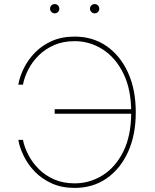

<svg xmlns="http://www.w3.org/2000/svg" viewBox="-20 -918 763 948"><path d="M348.6 9.8Q284.7 9.8 235.6 -12.5Q186.5 -34.7 152.1 -70.3Q117.7 -106 97.4 -147.5Q77.1 -189 70.3 -227.5H93.3Q100.6 -190.4 120.4 -152.6Q140.1 -114.7 171.9 -83Q203.6 -51.3 248 -32Q292.5 -12.7 348.6 -12.7Q423.3 -12.7 487.1 -52.7Q550.8 -92.8 589.4 -170.9Q627.9 -249 627.9 -363.3Q627.9 -476.6 589.4 -554.9Q550.8 -633.3 487.1 -674.1Q423.3 -714.8 348.6 -714.8Q292 -714.8 247.8 -695.6Q203.6 -676.3 171.6 -644.8Q139.6 -613.3 120.1 -575.4Q100.6 -537.6 93.3 -500H70.3Q77.1 -539.1 97.4 -580.6Q117.7 -622.1 152.1 -657.7Q186.5 -693.4 235.6 -715.3Q284.7 -737.3 348.6 -737.3Q438.5 -737.3 506.3 -690.2Q574.2 -643.1 612.3 -559.1Q650.4 -475.1 650.4 -363.3Q650.4 -252 612.3 -168Q574.2 -84 506.3 -37.1Q438.5 9.8 348.6 9.8ZM250 -356.4V-378.9H637.7V-356.4ZM447.3 -852.1Q438 -852.1 431.2 -858.9Q424.3 -865.7 424.3 -875Q424.3 -884.8 431.2 -891.4Q438 -897.9 447.3 -897.9Q457 -897.9 463.6 -891.4Q470.2 -884.8 470.2 -875Q470.2 -865.7 463.6 -858.9Q457 -852.1 447.3 -852.1ZM250 -852.1Q240.7 -852.1 233.9 -858.9Q227.1 -865.7 227.1 -875Q227.1 -884.8 233.9 -891.4Q240.7 -897.9 250 -897.9Q259.8 -897.9 266.4 -891.4Q272.9 -884.8 272.9 -875Q272.9 -865.7 266.4 -858.9Q259.8 -852.1 250 -852.1Z"/></svg>

Font: Inter Thin
Style: Regular
Weight: 250
Designer: Rasmus Andersson
Foundry: rsms
Version: Version 4.001;git-66647c0bb